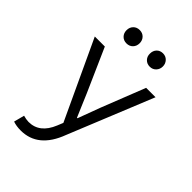

<svg xmlns="http://www.w3.org/2000/svg" viewBox="-261 -806 1122 1122"><g transform="rotate(45 300.0 -244.5)"><path d="M347.2 -643.1Q347.2 -667 361.8 -682.6Q377 -698.2 400.4 -698.2Q423.8 -698.2 439 -682.1Q454.1 -666 454.1 -643.1Q454.1 -620.1 439 -604Q423.8 -587.9 400.4 -587.9Q377 -587.9 361.8 -603.5Q346.7 -619.1 347.2 -643.1ZM247.1 -603.5Q231.9 -587.9 208 -587.9Q184.1 -587.9 168.9 -603.5Q153.8 -619.1 153.8 -643.1Q153.8 -667 168.9 -682.6Q184.1 -698.2 208 -698.2Q231.9 -698.2 247.1 -682.6Q262.2 -667 262.2 -643.1Q262.2 -619.1 247.1 -603.5ZM130.9 209Q94.7 209 66.9 199.2L84 133.8Q106.9 140.6 127.9 141.1Q218.8 141.1 261.2 37.1L275.9 1L48.8 -485.8H131.8L251 -216.8Q264.2 -185.1 284.2 -138.7Q304.2 -92.3 311 -76.2H314.9Q359.9 -199.2 367.2 -216.8L473.1 -485.8H550.8L336.9 40Q273.9 209 130.9 209Z"/></g></svg>

Font: SourceCodePro-Regular
Style: Regular
Weight: 400
Monospace: yes
Designer: Paul D. Hunt
Foundry: Adobe Systems Incorporated
Version: Version 1.009;PS 1.000;hotconv 1.0.70;makeotf.lib2.5.5900